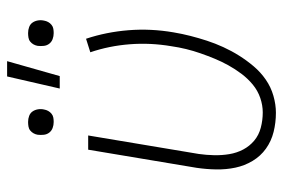

<svg xmlns="http://www.w3.org/2000/svg" viewBox="-148 -640 796 540"><g transform="rotate(-90 250.0 -370.0)"><path d="M203 8Q175 8 149 1.5Q123 -5 102 -20Q81 -35 67.5 -57.5Q54 -80 48.5 -106Q43 -132 43.5 -160Q44 -188 48 -215L99 -520H139L87 -209Q84 -188 83.5 -166Q83 -144 86.5 -123Q90 -102 99.5 -84Q109 -66 124.5 -53Q140 -40 161 -34.5Q182 -29 204 -29Q224 -29 244.5 -36Q265 -43 282 -57Q299 -71 312.5 -89Q326 -107 336.5 -126Q347 -145 355 -164.5Q363 -184 370 -204Q377 -224 382 -244.5Q387 -265 390 -286Q400 -345 395.5 -403Q391 -461 373 -514L411 -526Q430 -469 435 -406.5Q440 -344 429 -280Q425 -256 419 -232.5Q413 -209 405.5 -186Q398 -163 387.5 -140Q377 -117 363.5 -95.5Q350 -74 333.5 -54.5Q317 -35 296 -20.5Q275 -6 250.5 1Q226 8 203 8ZM427 -617Q418 -617 410 -620Q402 -623 397 -629.5Q392 -636 391 -644.5Q390 -653 391 -662Q392 -668 395 -673.5Q398 -679 403 -683Q408 -687 414.5 -688Q421 -689 427 -689Q436 -689 444 -686Q452 -683 456.5 -676.5Q461 -670 462.5 -661.5Q464 -653 462 -644Q461 -638 458 -632.5Q455 -627 450 -623Q445 -619 439 -618Q433 -617 427 -617ZM177 -617Q168 -617 160 -620Q152 -623 147 -629.5Q142 -636 141 -644.5Q140 -653 141 -662Q142 -668 145 -673.5Q148 -679 153 -683Q158 -687 164.5 -688Q171 -689 177 -689Q186 -689 194 -686Q202 -683 206.5 -676.5Q211 -670 212.5 -661.5Q214 -653 212 -644Q211 -638 208 -632.5Q205 -627 200 -623Q195 -619 189 -618Q183 -617 177 -617ZM271 -600 305 -748H348L306 -600Z"/></g></svg>

Font: Iosevka Extralight
Style: Italic
Weight: 200
Italic angle: -9°
Monospace: yes
Designer: Belleve Invis
Foundry: Belleve Invis
Version: Version 32.5.0; ttfautohint (v1.8.4)